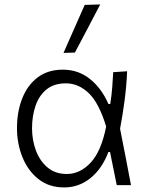

<svg xmlns="http://www.w3.org/2000/svg" viewBox="-20 -812 652 842"><path d="M261.5 10Q195 10 148.8 -26.5Q102.5 -63 78.5 -122.5Q54.5 -182 54.5 -249.5Q54.5 -323 77.8 -381.2Q101 -439.5 145.8 -473Q190.5 -506.5 255.5 -506.5Q324 -506.5 375 -465.2Q426 -424 455.5 -356H463.5Q469.5 -394 472.2 -429Q475 -464 476.5 -495.5L537.5 -499.5Q535 -437 526.5 -372.2Q518 -307.5 506.5 -247.5Q519 -185.5 530.8 -123.8Q542.5 -62 554.5 0H492Q484.5 -36.5 477.2 -73Q470 -109.5 462.5 -145.5H455.5Q427.5 -72 376.8 -31Q326 10 261.5 10ZM273 -49Q331.5 -49 378 -99.2Q424.5 -149.5 445.5 -257Q414.5 -360 369.5 -403.2Q324.5 -446.5 269 -446.5Q217 -446.5 184.2 -420Q151.5 -393.5 136 -348.5Q120.5 -303.5 120.5 -249Q120.5 -198.5 137.2 -152.8Q154 -107 188 -78Q222 -49 273 -49ZM258.5 -580Q282 -633 305.2 -685.8Q328.5 -738.5 351.5 -790.5L419.5 -792.5Q391.5 -739 364 -686.5Q336.5 -634 308.5 -581.5Z"/></svg>

Font: Commissioner Light
Style: Regular
Weight: 300
Designer: Kostas Bartsokas
Foundry: Kostas Bartsokas
Version: Version 1.000; ttfautohint (v1.8.3)